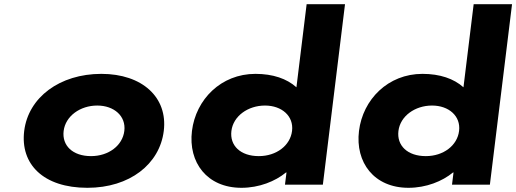

<svg xmlns="http://www.w3.org/2000/svg" viewBox="-20 -880 2460 915"><path d="M95.3 -256C75.9 -98 186.1 15 396.5 15C598.3 15 741.1 -98 760.5 -256C780.2 -416 657.9 -528 463.1 -528C264.7 -528 115 -416 95.3 -256ZM283.3 -256C292.1 -327 362.3 -377 443.4 -377C523.3 -377 581.2 -327 572.5 -256C563.9 -186 497.3 -136 413.8 -136C326.7 -136 274.7 -186 283.3 -256Z M894.8 -256C876.4 -106 966.5 15 1130.6 15C1215.3 15 1291.7 -16 1342.8 -58H1345.3L1338.1 0H1518.6L1624.2 -860H1441.3L1392.7 -464C1346.9 -505 1280.8 -528 1197.3 -528C1033.2 -528 913.2 -406 894.8 -256ZM1082.8 -256C1091.5 -327 1161.8 -377 1242.9 -377C1322.7 -377 1380.5 -327 1371.8 -256C1363.2 -186 1296.8 -136 1213.3 -136C1126.1 -136 1074.2 -186 1082.8 -256Z M1690.8 -256C1672.4 -106 1762.5 15 1926.6 15C2011.3 15 2087.7 -16 2138.8 -58H2141.3L2134.1 0H2314.6L2420.2 -860H2237.3L2188.7 -464C2142.9 -505 2076.8 -528 1993.3 -528C1829.2 -528 1709.2 -406 1690.8 -256ZM1878.8 -256C1887.5 -327 1957.8 -377 2038.9 -377C2118.7 -377 2176.5 -327 2167.8 -256C2159.2 -186 2092.8 -136 2009.3 -136C1922.1 -136 1870.2 -186 1878.8 -256Z"/></svg>

Font: Hussar
Style: BdSuprExtOblOne
Weight: 700
Foundry: Cannot Into Space Fonts
Version: Version 2.00